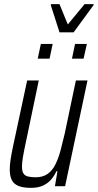

<svg xmlns="http://www.w3.org/2000/svg" viewBox="-20 -898 472 926"><path d="M129 8Q92 8 69.5 -1Q47 -10 37 -29.5Q27 -49 27 -81Q27 -101 31 -128Q35 -155 42 -188L111 -510H167L103 -204Q95 -167 90.5 -140Q86 -113 86 -95Q86 -74 92.5 -62.5Q99 -51 114 -47Q129 -43 152 -43Q187 -43 210 -59.5Q233 -76 247.5 -105.5Q262 -135 272 -172.5Q282 -210 292 -253L346 -510H402L294 0H245L257 -72H252Q242 -50 226.5 -32Q211 -14 187.5 -3Q164 8 129 8ZM327 -615 342 -686H399L383 -615ZM162 -615 177 -686H234L219 -615ZM267 -742 225 -873 226 -878H267L307 -780L388 -878H432L431 -873L335 -742Z"/></svg>

Font: Saira Condensed Light
Style: Italic
Weight: 300
Width: 3
Italic angle: -12°
Designer: Hector Gatti with collaboration of the Omnibus-Type team
Foundry: Omnibus-Type
Version: Version 1.101